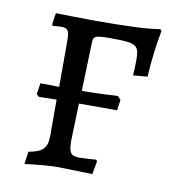

<svg xmlns="http://www.w3.org/2000/svg" viewBox="-65 -567 589 635"><g transform="rotate(10 230.0 -249.5)"><path d="M424 -508C379 -501 317 -498 197 -498C159 -498 105 -500 74 -500L68 -462L71 -457C84 -458 92 -459 98 -459C122 -459 127 -451 127 -417V-262C92 -263 64 -263 64 -263L58 -226L66 -218C66 -218 94 -218 126 -219V-100C126 -56 113 -42 64 -33L58 9C98 4 141 0 169 0C190 0 232 2 285 3L293 -41L290 -46C272 -45 245 -43 233 -43C204 -43 197 -54 197 -95L201 -219H329L334 -255L323 -266C323 -266 256 -262 208 -262H203L208 -421C209 -448 212 -450 268 -450C354 -450 363 -445 363 -392C363 -370 362 -364 361 -342L409 -346C412 -398 418 -451 428 -502Z"/></g></svg>

Font: Alegreya SC
Style: Regular
Weight: 400
Designer: Juan Pablo del Peral
Foundry: Huerta Tipografica
Version: Version 2.007;PS 002.007;hotconv 1.0.88;makeotf.lib2.5.64775